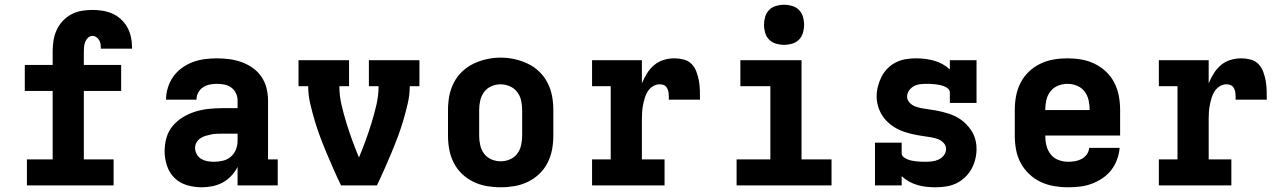

<svg xmlns="http://www.w3.org/2000/svg" viewBox="-20 -785 5440 813"><path d="M94 0V-110H203V-400H85V-510H203V-567Q203 -590 206.5 -613Q210 -636 219.5 -657Q229 -678 245 -695.5Q261 -713 281.5 -724Q302 -735 325 -739Q348 -743 372 -743Q393 -743 414.5 -739.5Q436 -736 455.5 -727.5Q475 -719 491.5 -704Q508 -689 518.5 -670.5Q529 -652 534 -630.5Q539 -609 539 -588Q539 -586 539 -583.5Q539 -581 539 -579H407Q407 -580 407 -580.5Q407 -581 407 -582Q407 -591 405.5 -599.5Q404 -608 399.5 -615.5Q395 -623 387.5 -628Q380 -633 372 -633Q361 -633 353 -625.5Q345 -618 341 -608Q337 -598 336 -587.5Q335 -577 335 -567V-510H493V-400H335V-110H461V0Z M834 8Q834 8 834 8Q834 8 834 8H833Q802 8 771.5 -1Q741 -10 719 -31.5Q697 -53 687 -83.5Q677 -114 677 -145Q677 -174 685 -202Q693 -230 711.5 -252Q730 -274 755 -289Q780 -304 807.5 -312.5Q835 -321 864 -324Q893 -327 921 -327H986V-360Q986 -376 979 -390.5Q972 -405 959 -414.5Q946 -424 930 -427Q914 -430 898 -430Q883 -430 868 -427Q853 -424 840 -415.5Q827 -407 819.5 -393Q812 -379 812 -363H683Q683 -363 683 -363Q683 -363 683 -363Q683 -389 691 -414.5Q699 -440 714 -461Q729 -482 750.5 -497.5Q772 -513 796 -522Q820 -531 846 -534.5Q872 -538 898 -538Q925 -538 951.5 -534.5Q978 -531 1003 -522Q1028 -513 1050 -497.5Q1072 -482 1087 -460Q1102 -438 1108.5 -412Q1115 -386 1115 -360V-110H1156V0H986V-78Q975 -57 959 -40Q943 -23 922.5 -12Q902 -1 879.5 3.5Q857 8 834 8ZM886 -100Q905 -100 924 -104.5Q943 -109 957.5 -121.5Q972 -134 979 -152Q986 -170 986 -189V-219H921Q909 -219 897 -218.5Q885 -218 873 -215.5Q861 -213 849.5 -209.5Q838 -206 828 -199Q818 -192 812 -181.5Q806 -171 806 -159Q806 -145 813 -132Q820 -119 832 -112Q844 -105 858 -102.5Q872 -100 886 -100Z M1424 0Q1408 -33 1393 -67Q1378 -101 1363.5 -135.5Q1349 -170 1336 -204.5Q1323 -239 1312.5 -274.5Q1302 -310 1293.5 -346.5Q1285 -383 1285 -420H1244V-530H1458V-420H1417Q1417 -380 1426 -341.5Q1435 -303 1446.5 -265.5Q1458 -228 1471.5 -191Q1485 -154 1500 -118Q1515 -154 1528.5 -191Q1542 -228 1553.5 -265.5Q1565 -303 1574 -341.5Q1583 -380 1583 -420H1542V-530H1756V-420H1715Q1715 -383 1706.5 -346.5Q1698 -310 1687.5 -274.5Q1677 -239 1664 -204.5Q1651 -170 1636.5 -135.5Q1622 -101 1607 -67Q1592 -33 1576 0Z M2100 8Q2070 8 2041 3Q2012 -2 1985 -15Q1958 -28 1936.5 -48.5Q1915 -69 1901.5 -95.5Q1888 -122 1882.5 -151Q1877 -180 1877 -210V-320Q1877 -350 1882.5 -379Q1888 -408 1901.5 -434.5Q1915 -461 1937 -482Q1959 -503 1985.5 -515.5Q2012 -528 2041 -534.5Q2070 -541 2100 -541Q2130 -541 2159 -534.5Q2188 -528 2214.5 -515.5Q2241 -503 2263 -482Q2285 -461 2298.5 -434.5Q2312 -408 2317.5 -379Q2323 -350 2323 -320V-210Q2323 -180 2317.5 -151Q2312 -122 2298.5 -95.5Q2285 -69 2263.5 -48.5Q2242 -28 2215 -15Q2188 -2 2159 3Q2130 8 2100 8ZM2100 -102Q2120 -102 2139 -110Q2158 -118 2170 -134Q2182 -150 2186.5 -170Q2191 -190 2191 -210V-320Q2191 -340 2186.5 -360Q2182 -380 2169.5 -396Q2157 -412 2138 -420Q2119 -428 2099 -428Q2079 -428 2060 -419.5Q2041 -411 2029.5 -395Q2018 -379 2013.5 -359.5Q2009 -340 2009 -320V-210Q2009 -190 2013.5 -170Q2018 -150 2030 -134Q2042 -118 2061 -110Q2080 -102 2100 -102Z M2487 0V-110H2566V-420H2487V-530H2698V-432Q2707 -454 2719.5 -474Q2732 -494 2749.5 -509Q2767 -524 2789.5 -531Q2812 -538 2836 -538Q2855 -538 2875 -533Q2895 -528 2908.5 -514Q2922 -500 2929 -481Q2936 -462 2939.5 -442.5Q2943 -423 2943.5 -403Q2944 -383 2944 -363H2812Q2812 -370 2812 -377.5Q2812 -385 2811 -392Q2810 -399 2807.5 -406Q2805 -413 2800 -418.5Q2795 -424 2787.5 -426Q2780 -428 2773 -428Q2758 -428 2744.5 -419.5Q2731 -411 2723 -398.5Q2715 -386 2710.5 -371Q2706 -356 2703 -341Q2700 -326 2699 -311Q2698 -296 2698 -281V-110H2794V0Z M3099 0V-110H3242V-420H3115V-530H3374V-110H3501V0ZM3300 -595Q3283 -595 3266 -600Q3249 -605 3237 -617Q3225 -629 3220 -646Q3215 -663 3215 -680Q3215 -697 3220 -714Q3225 -731 3237 -743Q3249 -755 3266 -760Q3283 -765 3300 -765Q3317 -765 3334 -760Q3351 -755 3363 -743Q3375 -731 3380 -714Q3385 -697 3385 -680Q3385 -663 3380 -646Q3375 -629 3363 -617Q3351 -605 3334 -600Q3317 -595 3300 -595Z M3941 8Q3922 8 3903 6Q3884 4 3865 -1.5Q3846 -7 3829 -16.5Q3812 -26 3798 -39V0H3685V-181H3798V-136Q3798 -127 3805.5 -120.5Q3813 -114 3822 -110.5Q3831 -107 3840 -105Q3849 -103 3858.5 -102Q3868 -101 3877.5 -100.5Q3887 -100 3896 -100Q3911 -100 3925.5 -101.5Q3940 -103 3953.5 -109Q3967 -115 3976.5 -127Q3986 -139 3986 -154Q3986 -169 3975.5 -180Q3965 -191 3951.5 -196Q3938 -201 3923.5 -203.5Q3909 -206 3894.5 -208Q3880 -210 3866 -212.5Q3852 -215 3837.5 -218.5Q3823 -222 3809.5 -226.5Q3796 -231 3783 -237.5Q3770 -244 3758 -252.5Q3746 -261 3735.5 -271.5Q3725 -282 3717 -294Q3709 -306 3703.5 -319.5Q3698 -333 3695 -347.5Q3692 -362 3692 -376Q3692 -398 3697.5 -419.5Q3703 -441 3713 -460.5Q3723 -480 3739 -496Q3755 -512 3774.5 -521.5Q3794 -531 3815.5 -534.5Q3837 -538 3859 -538Q3879 -538 3898 -535.5Q3917 -533 3935.5 -528Q3954 -523 3971 -513.5Q3988 -504 4002 -491V-530H4115V-349H4002V-394Q4002 -403 3994.5 -409.5Q3987 -416 3978 -419.5Q3969 -423 3960 -425Q3951 -427 3942 -428Q3933 -429 3923.5 -429.5Q3914 -430 3905 -430Q3891 -430 3877 -428.5Q3863 -427 3850.5 -420.5Q3838 -414 3829.5 -402Q3821 -390 3821 -376Q3821 -362 3831.5 -350.5Q3842 -339 3856 -334Q3870 -329 3884 -326.5Q3898 -324 3912.5 -322Q3927 -320 3941.5 -317.5Q3956 -315 3970 -311.5Q3984 -308 3998 -303.5Q4012 -299 4025 -292.5Q4038 -286 4050 -277.5Q4062 -269 4072 -258.5Q4082 -248 4090.5 -236Q4099 -224 4104.5 -210.5Q4110 -197 4112.5 -183Q4115 -169 4115 -154Q4115 -132 4109.5 -110Q4104 -88 4093 -68.5Q4082 -49 4065.5 -33.5Q4049 -18 4029 -8.5Q4009 1 3986.5 4.5Q3964 8 3941 8Z M4503 8Q4473 8 4443.5 3Q4414 -2 4387 -14.5Q4360 -27 4338 -48Q4316 -69 4302 -95Q4288 -121 4282.5 -150.5Q4277 -180 4277 -210V-320Q4277 -350 4282.5 -379Q4288 -408 4301.5 -434.5Q4315 -461 4336.5 -481.5Q4358 -502 4385 -515Q4412 -528 4441 -533Q4470 -538 4500 -538Q4530 -538 4559 -533Q4588 -528 4615 -515Q4642 -502 4663.5 -481.5Q4685 -461 4698.5 -434.5Q4712 -408 4717.5 -379Q4723 -350 4723 -320V-211H4406V-210Q4406 -189 4411 -168.5Q4416 -148 4429 -131.5Q4442 -115 4462 -107.5Q4482 -100 4503 -100Q4518 -100 4532.5 -102.5Q4547 -105 4560 -112Q4573 -119 4582 -131.5Q4591 -144 4592 -159H4721Q4719 -134 4710 -109.5Q4701 -85 4685.5 -65Q4670 -45 4648.5 -30.5Q4627 -16 4603 -7Q4579 2 4553.5 5Q4528 8 4503 8ZM4406 -319H4594V-320Q4594 -341 4589.5 -361Q4585 -381 4572.5 -397.5Q4560 -414 4540.5 -422Q4521 -430 4500 -430Q4479 -430 4459.5 -422Q4440 -414 4427.5 -397.5Q4415 -381 4410.5 -361Q4406 -341 4406 -320Z M4887 0V-110H4966V-420H4887V-530H5098V-432Q5107 -454 5119.5 -474Q5132 -494 5149.5 -509Q5167 -524 5189.5 -531Q5212 -538 5236 -538Q5255 -538 5275 -533Q5295 -528 5308.5 -514Q5322 -500 5329 -481Q5336 -462 5339.5 -442.5Q5343 -423 5343.5 -403Q5344 -383 5344 -363H5212Q5212 -370 5212 -377.5Q5212 -385 5211 -392Q5210 -399 5207.5 -406Q5205 -413 5200 -418.5Q5195 -424 5187.5 -426Q5180 -428 5173 -428Q5158 -428 5144.5 -419.5Q5131 -411 5123 -398.5Q5115 -386 5110.5 -371Q5106 -356 5103 -341Q5100 -326 5099 -311Q5098 -296 5098 -281V-110H5194V0Z"/></svg>

Font: Iosevka Curly Slab XBdEx
Style: Regular
Weight: 800
Width: 7
Monospace: yes
Designer: Belleve Invis
Foundry: Belleve Invis
Version: Version 11.0.0; ttfautohint (v1.8.3)